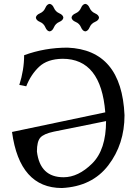

<svg xmlns="http://www.w3.org/2000/svg" viewBox="-20 -945 698 975"><path d="M302.7 -44.9Q377.4 -44.9 448 -114.7Q518.6 -184.6 518.6 -330.1L252.9 -276.4Q202.1 -265.6 184.8 -246.1Q167.5 -226.6 167.5 -175.8Q183.1 -44.9 302.7 -44.9ZM294.4 9.8Q79.6 9.8 41 -274.9L514.6 -374.5Q493.2 -646.5 297.9 -646.5Q220.7 -645.5 178.7 -606Q136.7 -566.4 113.3 -506.8L78.1 -513.7Q102.5 -589.8 102.5 -664.6Q207 -703.1 323.2 -703.1Q597.7 -691.9 612.3 -359.9Q612.3 -212.9 530 -105.5Q447.8 2 294.4 9.8ZM413.1 -785.6Q399.4 -787.1 391.4 -806.4Q383.3 -825.7 364 -833.7Q344.7 -841.8 343.3 -855.5Q344.7 -869.1 364 -877.4Q383.3 -885.7 391.4 -904.8Q399.4 -923.8 413.1 -925.3Q426.8 -923.8 435.1 -904.8Q443.4 -885.7 462.4 -877.4Q481.4 -869.1 482.9 -855.5Q481.4 -841.8 462.4 -833.7Q443.4 -825.7 435.1 -806.4Q426.8 -787.1 413.1 -785.6ZM231.9 -785.6Q218.3 -787.1 210.2 -806.4Q202.1 -825.7 182.9 -833.7Q163.6 -841.8 162.1 -855.5Q163.6 -869.1 182.9 -877.4Q202.1 -885.7 210.2 -904.8Q218.3 -923.8 231.9 -925.3Q245.6 -923.8 253.9 -904.8Q262.2 -885.7 281.2 -877.4Q300.3 -869.1 301.8 -855.5Q300.3 -841.8 281.2 -833.7Q262.2 -825.7 253.9 -806.4Q245.6 -787.1 231.9 -785.6Z"/></svg>

Font: Kelvinch
Style: Regular
Weight: 400
Designer: Paul James MIller
Foundry: High-Logic / Made with FontCreator
Version: Version 3.30 September 23, 2016